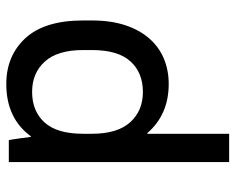

<svg xmlns="http://www.w3.org/2000/svg" viewBox="-89 -651 748 610"><g transform="rotate(90 285.0 -346.0)"><path d="M247 8Q157 8 101 -53Q45 -114 45 -236V-264Q45 -324 60 -369.5Q75 -415 102 -446Q129 -477 166 -492.5Q203 -508 247 -508Q344 -508 403 -440H405V-700H495V0H425Q424 -5 422.5 -15Q421 -25 419.5 -35.5Q418 -46 417 -55.5Q416 -65 415 -70H413Q356 8 247 8ZM272 -74Q333 -74 369 -113.5Q405 -153 405 -236V-264Q405 -345 368.5 -385.5Q332 -426 272 -426Q211 -426 175 -386.5Q139 -347 139 -264V-236Q139 -155 175.5 -114.5Q212 -74 272 -74Z"/></g></svg>

Font: PT Root UI Medium
Style: Regular
Weight: 500
Designer: Vitaly Kuzmin
Foundry: ParaType Ltd.
Version: Version 2.001G